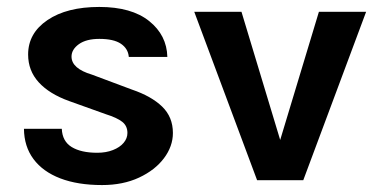

<svg xmlns="http://www.w3.org/2000/svg" viewBox="-20 -519 1086 553"><path d="M274 14Q204 14 153.8 -5.2Q103.5 -24.5 76.5 -60.8Q49.5 -97 49 -148H158Q159.5 -112 186.5 -95.5Q213.5 -79 260 -79Q285.5 -79 305.2 -86.8Q325 -94.5 336 -107.5Q347 -120.5 347 -136Q347 -156.5 332 -168.2Q317 -180 285 -190L179 -228Q122 -248.5 91.5 -282Q61 -315.5 61 -362Q61 -423.5 116.8 -461.2Q172.5 -499 266 -499Q359 -499 409.8 -458.2Q460.5 -417.5 462 -355H351Q349 -379 328.2 -393Q307.5 -407 266 -407Q228.5 -407 207.2 -391.8Q186 -376.5 186 -356Q186 -321.5 245 -304L360 -261Q416 -242 447 -212Q478 -182 478 -136Q478 -97.5 452.2 -63.2Q426.5 -29 380.5 -7.5Q334.5 14 274 14Z M539.5 -485H675.5L791.5 -101H782.5L898.5 -485H1034.5L853.5 0H720.5Z"/></svg>

Font: Karla ExtraLight
Style: Bold
Weight: 700
Version: Version 2.001